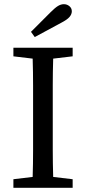

<svg xmlns="http://www.w3.org/2000/svg" viewBox="-20 -897 410 917"><path d="M234 -617Q232 -554 232 -489.5Q232 -425 232 -359V-310Q232 -245 232 -181Q232 -117 234 -52L327 -41V0H44V-41L136 -52Q138 -115 138 -179.5Q138 -244 138 -310V-359Q138 -424 138 -488Q138 -552 136 -617L44 -628V-669H327V-628ZM222 -839Q243 -860 257 -868.5Q271 -877 285 -877Q300 -877 311.5 -867.5Q323 -858 323 -843Q323 -829 312 -816Q301 -803 272 -788L146 -720L128 -745Z"/></svg>

Font: SourceSerifPro
Style: Book
Weight: 400
Designer: Frank Grießhammer
Foundry: Adobe Systems Incorporated
Version: Version 1.014;PS Version 1.0;hotconv 1.0.73;makeotf.lib2.5.5